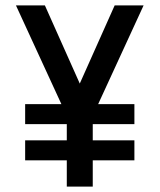

<svg xmlns="http://www.w3.org/2000/svg" viewBox="-20 -690 590 710"><path d="M227 0V-97H73V-171H227V-231H73V-305H207L39 -670H146L275 -381L404 -670H511L343 -305H477V-231H323V-171H477V-97H323V0Z"/></svg>

Font: Lode Dark
Style: Bold
Weight: 700
Monospace: yes
Designer: Belleve Invis
Foundry: Belleve Invis
Version: Version 29.2.0; ttfautohint (v1.8.3)